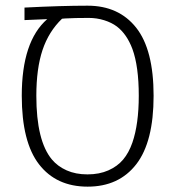

<svg xmlns="http://www.w3.org/2000/svg" viewBox="-20 -660 629 689"><path d="M149.4 -591.3 67.9 -587.9V-632.8Q200.2 -639.6 294.4 -639.6Q406.2 -639.6 468.8 -560.5Q531.2 -481.4 531.2 -316.2Q531.2 -150.9 469 -70.6Q406.7 9.8 294.4 9.8Q182.1 9.8 120.1 -70.3Q58.1 -150.4 58.1 -316.4Q58.1 -511.7 149.4 -591.3ZM298.8 -595.7Q247.6 -595.7 213.9 -593.8L202.6 -592.8Q154.8 -546.9 132.6 -480.5Q110.4 -414.1 110.4 -316.4Q110.4 -154.3 166.5 -87.4Q187 -63 219.2 -48.6Q251.5 -34.2 293.9 -34.2Q336.4 -34.2 368.9 -48.6Q401.4 -63 421.9 -87.4Q442.4 -111.8 455.1 -148.4Q478 -214.8 478 -316.4Q478 -421.9 455.1 -484.4Q435.1 -537.6 399.4 -564.9Q380.4 -579.1 353.8 -587.4Q327.1 -595.7 298.8 -595.7Z"/></svg>

Font: Open Sans Hebrew Light
Style: Regular
Weight: 300
Foundry: Ascender Corporation, Yanek Iontef
Version: Version 2.001;PS 002.001;hotconv 1.0.70;makeotf.lib2.5.58329